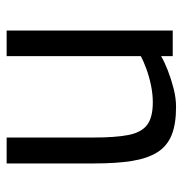

<svg xmlns="http://www.w3.org/2000/svg" viewBox="-6 -544 550 578"><g transform="rotate(90 269.0 -255.0)"><path d="M72 0V-500H149V-465Q166 -475 191.5 -485Q217 -495 246 -502.5Q275 -510 302 -510Q354 -510 387 -496.5Q420 -483 438.5 -453.5Q457 -424 464.5 -377.5Q472 -331 472 -265V0H394V-262Q394 -327 386.5 -366Q379 -405 356.5 -422.5Q334 -440 288 -440Q263 -440 236.5 -434.5Q210 -429 187 -420.5Q164 -412 149 -404V0Z"/></g></svg>

Font: Cairo
Style: Regular
Weight: 400
Designer: Mohamed Gaber, Accademia di Belle Arti di Urbino
Foundry: Kief Type Foundry, Accademia di Belle Arti di Urbino
Version: Version 3.120